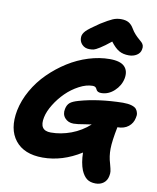

<svg xmlns="http://www.w3.org/2000/svg" viewBox="-112 -1022 1036 1269"><g transform="rotate(10 405.5 -387.5)"><path d="M422.9 -705.1Q392.6 -705.1 373.3 -725.6Q354 -746.1 356 -775.9Q357.4 -796.4 376.5 -816.7Q395.5 -836.9 463.9 -882.8Q515.6 -915 541.5 -926Q567.4 -937 596.2 -937Q628.4 -937 648.2 -925.3Q668 -913.6 682.1 -889.2Q693.8 -869.1 708.7 -853Q723.6 -836.9 734.4 -828.1Q745.1 -819.3 754.4 -810.3Q763.7 -801.3 767.1 -790Q770.5 -778.8 767.1 -763.2Q762.7 -738.8 740 -724.4Q717.3 -710 687 -710Q648.4 -710 621.1 -725.6Q593.8 -741.2 564 -780.8Q520 -745.1 491.9 -727.8Q463.9 -710.4 452.4 -707.8Q440.9 -705.1 422.9 -705.1ZM405.8 -202.1Q369.1 -202.1 347.4 -227.1Q325.7 -252 334 -289.1Q339.4 -315.9 356 -330.3Q372.6 -344.7 413.1 -356Q539.1 -392.1 704.1 -395Q739.3 -395 762.2 -388.2Q785.2 -381.3 794.4 -369.9Q803.7 -358.4 806.9 -343.3Q810.1 -328.1 805.2 -311Q798.3 -274.9 769.8 -252Q741.2 -229 695.8 -229Q676.8 -134.3 676 -82.3Q675.3 -30.3 689.9 16.1Q699.7 51.8 701.4 66.2Q703.1 80.6 699.2 98.1Q693.4 128.4 671.4 145.3Q649.4 162.1 618.2 162.1Q581.1 162.1 558.8 145Q536.6 127.9 521 91.8Q502.4 44.4 501 -24.9Q375.5 54.2 243.2 54.2Q118.2 54.2 58.8 -21Q-0.5 -96.2 23.9 -223.1Q38.1 -293.5 76.4 -360.8Q114.7 -428.2 169.7 -482.4Q224.6 -536.6 289.8 -577.9Q355 -619.1 427.5 -641.6Q500 -664.1 568.8 -664.1Q640.1 -664.1 668.5 -634.8Q696.8 -605.5 687 -554.2Q676.8 -504.9 637.7 -469Q598.6 -433.1 550.8 -433.1Q538.1 -433.1 530.3 -437Q522.5 -440.9 519.3 -446.3Q516.1 -451.7 513.4 -457Q510.7 -462.4 504.6 -466.3Q498.5 -470.2 487.8 -470.2Q445.3 -470.2 397.5 -444.8Q349.6 -419.4 311 -381.3Q272.5 -343.3 243.9 -296.9Q215.3 -250.5 207 -210Q187.5 -118.2 268.1 -118.2Q335.9 -118.2 403.6 -143.3Q471.2 -168.5 525.9 -217.8Q505.9 -215.3 479.7 -210.9Q453.6 -206.5 436.5 -204.3Q419.4 -202.1 405.8 -202.1Z"/></g></svg>

Font: Shantell Sans Bouncy
Style: Italic
Weight: 800
Italic angle: -11.31°
Designer: Stephen Nixon, Anya Danilova, Shantell Martin
Foundry: Arrow Type
Version: Version 1.006;[9816181b4]